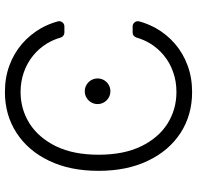

<svg xmlns="http://www.w3.org/2000/svg" viewBox="-30 -746 787 766"><g transform="rotate(-90 363.0 -363.5)"><path d="M215.6 -35.9Q143.8 -82.7 104.4 -165.8Q63.9 -249.6 63.9 -363.3Q63.9 -477.6 104.4 -561.1Q144.2 -644.5 215.6 -690.7Q286.9 -736.9 378.2 -736.9Q436.4 -736.9 484.7 -718.8Q533 -701 571 -668.3Q608 -636 632.8 -593Q650.6 -561.1 660.2 -525.9Q660.9 -522.4 660.9 -520.6Q660.9 -512.1 654.8 -505.9Q648.8 -499.6 639.9 -499.6H615.4Q608.7 -499.6 603 -503.9Q597.3 -508.2 595.5 -514.9Q587.7 -542.6 572.4 -568.5Q552.6 -600.9 523.8 -624.3Q494.7 -648.1 457.7 -661.2Q420.1 -674.4 378.2 -674.4Q309.7 -674.4 252.5 -638.5Q195.7 -601.9 161.9 -533Q128.2 -463.4 128.2 -363.3Q128.2 -262.8 161.9 -193.2Q196 -123.6 252.5 -88.1Q309.3 -52.6 378.2 -52.6Q421.5 -52.6 457.7 -65.7Q494.3 -78.1 523.8 -102.3Q552.6 -125.7 572.4 -158Q587.4 -183.2 595.5 -211.6Q597.3 -218.4 602.8 -222.8Q608.3 -227.3 615.4 -227.3H639.9Q648.8 -227.3 654.8 -221.1Q660.9 -214.8 660.9 -206.3Q660.9 -204.5 660.2 -201Q650.9 -166.9 632.8 -133.9Q608 -90.6 571 -58.6Q533 -25.9 484.7 -8.2Q436.4 9.9 378.2 9.9Q286.6 9.9 215.6 -35.9ZM381.4 -418.3Q395.2 -418.3 407 -411.4Q418.7 -404.5 425.6 -392.8Q432.5 -381 432.5 -367.2Q432.5 -353.3 425.8 -341.6Q419 -329.9 407.3 -323Q395.6 -316.1 381.4 -316.1Q367.5 -316.1 355.8 -323Q344.1 -329.9 337.2 -341.6Q330.3 -353.3 330.3 -367.2Q330.3 -381 337.2 -392.8Q344.1 -404.5 355.8 -411.4Q367.5 -418.3 381.4 -418.3Z"/></g></svg>

Font: DeltaSans Light
Style: Regular
Weight: 300
Designer: Rasmus Andersson
Foundry: rsms
Version: Version 3.012